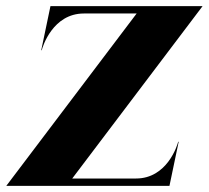

<svg xmlns="http://www.w3.org/2000/svg" viewBox="-62 -606 680 626"><path d="M598.5 -586H102.5L72.5 -442.5L74 -442C77 -454.5 110.5 -562 211.5 -562H383.5L-41.5 0H490.5L520.5 -143.5L519 -144C516 -131.5 482.5 -24 381.5 -24H173.5Z"/></svg>

Font: Beautique Display Medium
Style: Bold
Weight: 900
Italic angle: -12°
Designer: Nhat-Quang Ngo
Version: Version 1.100;Glyphs 3.2.3 (3260)